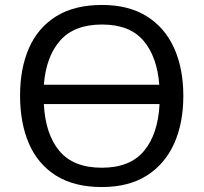

<svg xmlns="http://www.w3.org/2000/svg" viewBox="-20 -745 822 775"><path d="M720 -358Q720 -247 682.5 -164.5Q645 -82 572 -36Q499 10 391 10Q280 10 206.5 -36Q133 -82 97 -165Q61 -248 61 -359Q61 -469 97 -551Q133 -633 206.5 -679Q280 -725 392 -725Q499 -725 572 -679.5Q645 -634 682.5 -551.5Q720 -469 720 -358ZM392 -646Q280 -646 223 -581.5Q166 -517 157 -403H623Q614 -517 558.5 -581.5Q503 -646 392 -646ZM391 -68Q505 -68 561.5 -136Q618 -204 624 -325H157Q163 -204 219.5 -136Q276 -68 391 -68Z"/></svg>

Font: Go Noto Current
Style: Regular
Weight: 400
Designer: Monotype Design Team
Foundry: Monotype Imaging Inc.
Version: Version 2.007; ttfautohint (v1.8) -l 8 -r 50 -G 200 -x 14 -D